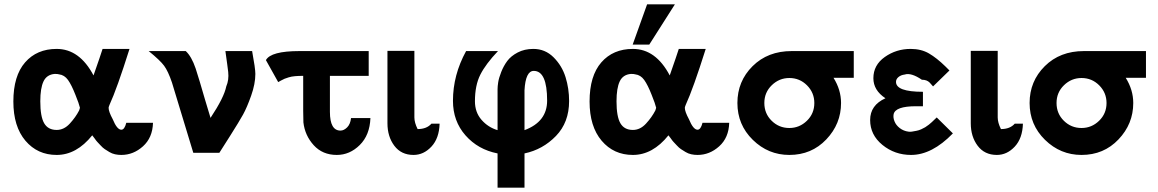

<svg xmlns="http://www.w3.org/2000/svg" viewBox="-20 -709 5375 891"><path d="M42 -238Q42 -357 96.5 -419.5Q151 -482 243 -482Q349 -482 414 -359Q448 -456 456 -482H581Q523 -298 488 -222Q484 -212 484 -209Q484 -191 503 -156Q523 -107 543 -107Q558 -107 566 -139H690Q688 -70 643.5 -30Q599 10 543 10Q528 10 514 7Q500 4 487.5 -3.5Q475 -11 466 -17Q457 -23 446.5 -34.5Q436 -46 431.5 -50.5Q427 -55 418 -68L408 -81Q335 10 243 10Q154 10 98 -56Q42 -122 42 -238ZM167 -239Q167 -168 185 -137Q203 -106 243 -106Q277 -106 304 -135.5Q331 -165 347 -196Q348 -199 349.5 -203.5Q351 -208 351 -209Q347 -227 330 -269Q312 -315 295.5 -338Q279 -361 254 -364Q248 -366 234 -366Q197 -363 182 -331.5Q167 -300 167 -239Z M670 -472H842Q869 -447 888 -391Q897 -364 907 -330Q917 -296 931.5 -246.5Q946 -197 957 -162Q1020 -257 1030 -308Q1043 -338 1039 -375Q1039 -378 1034.5 -410.5Q1030 -443 1026 -472H1150Q1165 -391 1165 -366Q1165 -320 1145.5 -265Q1126 -210 1108 -177.5Q1090 -145 1048.5 -79.5Q1007 -14 998 0H877L778 -326Q760 -379 741.5 -404Q723 -429 670 -472Z M1214 -430Q1237 -472 1370 -472H1691V-357H1511V-190Q1511 -103 1560 -103Q1576 -103 1591 -118Q1606 -133 1609 -161H1699Q1696 -82 1649.5 -36Q1603 10 1543 10Q1477 10 1436 -35Q1395 -80 1388 -141Q1387 -158 1387 -195V-357Q1366 -357 1349 -355.5Q1332 -354 1319.5 -350Q1307 -346 1300.5 -343.5Q1294 -341 1283.5 -335Q1273 -329 1271 -328Z M1778 -137V-473H1903V-170V-164Q1903 -140 1918 -110Q1960 -110 1982 -135H2020Q2018 -67 1982 -28.5Q1946 10 1899 10Q1842 10 1810 -32.5Q1778 -75 1778 -137Z M2082 -241Q2082 -361 2143 -472H2291Q2234 -412 2209 -362.5Q2184 -313 2184 -239Q2184 -188 2214.5 -153Q2245 -118 2289 -105V-295Q2289 -308 2292 -327.5Q2295 -347 2306 -375Q2317 -403 2334 -426Q2351 -449 2382.5 -465.5Q2414 -482 2455 -482Q2510 -482 2549 -443Q2588 -404 2604.5 -351Q2621 -298 2621 -240Q2621 -141 2560 -78Q2499 -15 2414 3V162H2289V3Q2198 -15 2140 -81Q2082 -147 2082 -241ZM2414 -105Q2519 -144 2519 -242Q2519 -380 2457 -380Q2419 -380 2414 -290Z M2916 -502 2983 -689H3112L2993 -502ZM2716 -238Q2716 -357 2770.5 -419.5Q2825 -482 2917 -482Q3023 -482 3088 -359Q3122 -456 3130 -482H3255Q3197 -298 3162 -222Q3158 -212 3158 -209Q3158 -191 3177 -156Q3197 -107 3217 -107Q3232 -107 3240 -139H3364Q3362 -70 3317.5 -30Q3273 10 3217 10Q3202 10 3188 7Q3174 4 3161.5 -3.5Q3149 -11 3140 -17Q3131 -23 3120.5 -34.5Q3110 -46 3105.5 -50.5Q3101 -55 3092 -68L3082 -81Q3009 10 2917 10Q2828 10 2772 -56Q2716 -122 2716 -238ZM2841 -239Q2841 -168 2859 -137Q2877 -106 2917 -106Q2951 -106 2978 -135.5Q3005 -165 3021 -196Q3022 -199 3023.5 -203.5Q3025 -208 3025 -209Q3021 -227 3004 -269Q2986 -315 2969.5 -338Q2953 -361 2928 -364Q2922 -366 2908 -366Q2871 -363 2856 -331.5Q2841 -300 2841 -239Z M3654 -472H3942V-348H3848Q3883 -292 3883 -231Q3883 -134 3814.5 -62Q3746 10 3643 10Q3545 10 3473.5 -60Q3402 -130 3402 -231Q3402 -332 3472.5 -402Q3543 -472 3654 -472ZM3643 -115Q3690 -115 3724.5 -148.5Q3759 -182 3759 -231Q3759 -279 3725 -313Q3691 -347 3643 -347Q3596 -347 3561.5 -313.5Q3527 -280 3527 -231Q3527 -182 3561 -148.5Q3595 -115 3643 -115Z M4089 -253Q4033 -290 4033 -346Q4033 -407 4086 -444.5Q4139 -482 4206 -482Q4255 -482 4291 -461Q4327 -440 4367 -401L4386 -382L4310 -308Q4307 -311 4302 -317Q4297 -323 4294 -326Q4281 -339 4258 -339Q4208 -373 4178 -363Q4161 -361 4149.5 -351.5Q4138 -342 4138 -329Q4138 -283 4263 -283V-216H4231Q4135 -216 4127 -179Q4124 -163 4131 -146Q4138 -128 4155.5 -114.5Q4173 -101 4196 -98Q4207 -96 4233 -102Q4244 -104 4255 -109Q4266 -114 4273.5 -118.5Q4281 -123 4290.5 -130.5Q4300 -138 4304.5 -142.5Q4309 -147 4317 -154.5Q4325 -162 4327 -164L4402 -90Q4305 10 4208 10Q4132 10 4075 -36.5Q4018 -83 4018 -152Q4018 -221 4089 -253Z M4485 -137V-473H4610V-170V-164Q4610 -140 4625 -110Q4667 -110 4689 -135H4727Q4725 -67 4689 -28.5Q4653 10 4606 10Q4549 10 4517 -32.5Q4485 -75 4485 -137Z M5010 -472H5298V-348H5204Q5239 -292 5239 -231Q5239 -134 5170.5 -62Q5102 10 4999 10Q4901 10 4829.5 -60Q4758 -130 4758 -231Q4758 -332 4828.5 -402Q4899 -472 5010 -472ZM4999 -115Q5046 -115 5080.5 -148.5Q5115 -182 5115 -231Q5115 -279 5081 -313Q5047 -347 4999 -347Q4952 -347 4917.5 -313.5Q4883 -280 4883 -231Q4883 -182 4917 -148.5Q4951 -115 4999 -115Z"/></svg>

Font: Coval
Style: Bold
Weight: 700
Foundry: Context Ltd
Version: Version 001.000